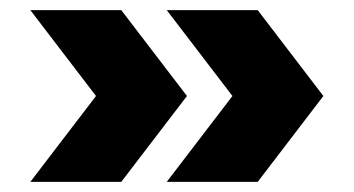

<svg xmlns="http://www.w3.org/2000/svg" viewBox="-20 -490 700 380"><path d="M40 -130 170 -300 40 -470H220L350 -300L220 -130ZM310 -130 440 -300 310 -470H490L620 -300L490 -130Z"/></svg>

Font: Rowdies
Style: Bold
Weight: 700
Designer: Jaikishan Patel
Version: Version 1.000; ttfautohint (v1.8.3)